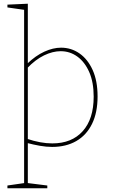

<svg xmlns="http://www.w3.org/2000/svg" viewBox="-20 -785 610 1035"><path d="M20 230V215L117 201L110 209V-739L117 -731L20 -745V-760L130 -765V-439L126 -441Q172 -485 219 -506.5Q266 -528 309 -528Q364 -528 408.5 -497Q453 -466 479.5 -407.5Q506 -349 506 -265Q506 -178 476 -117Q446 -56 391 -24.5Q336 7 261 7Q230 7 195.5 1Q161 -5 123 -15L130 -22V209L123 201L235 215V230ZM262 -12Q367 -12 426 -78Q485 -144 485 -264Q485 -342 461 -396.5Q437 -451 397 -480Q357 -509 307 -509Q264 -509 217.5 -486.5Q171 -464 126 -417L130 -430V-28L125 -37Q199 -12 262 -12Z"/></svg>

Font: Bitter Thin
Style: Regular
Weight: 100
Designer: Sol Matas, and Bitter project Authors
Foundry: Sol Matas
Version: Version 2.002